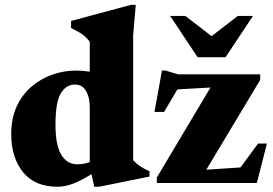

<svg xmlns="http://www.w3.org/2000/svg" viewBox="-20 -734 1094 770"><path d="M579.5 -26 377.5 15H358L347 -35.5Q301.5 -7.5 269.8 3.8Q238 15 211 15Q119.5 15 72.2 -43.8Q25 -102.5 25 -196Q25 -260 47.2 -307.8Q69.5 -355.5 107 -387.2Q144.5 -419 190.5 -435Q236.5 -451 284.5 -451Q313.5 -451 340 -446.5V-566.5Q327 -584 310.8 -595.8Q294.5 -607.5 265 -621.5V-650L505 -714.5H524.5L514 -593V-91.5Q539 -64 579.5 -47.5ZM340 -304.5Q340 -343.5 325 -369.2Q310 -395 280.5 -395Q245 -395 223.8 -359.5Q202.5 -324 202.5 -234Q202.5 -151 226 -113Q249.5 -75 290 -75Q301 -75 314 -77Q327 -79 340 -84ZM609 0V-22L824 -383L691.5 -375.5L638 -285H599.5L629.5 -451H644L693.5 -436H1023.5V-413.5L807.5 -53.5L944.5 -62.5L1015 -158.5H1050.5L1010 0ZM994.5 -670 884.5 -504.5H772.5L662.5 -670H723.5L828.5 -589L933.5 -670Z"/></svg>

Font: Newsreader Text ExtraBold
Style: Regular
Weight: 800
Designer: Hugues Gentile
Foundry: Production Type
Version: Version 1.001